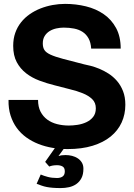

<svg xmlns="http://www.w3.org/2000/svg" viewBox="-20 -751 689 988"><path d="M175.8 -236.8Q175.8 -201.2 188.7 -176.3Q201.7 -151.4 223.4 -135.5Q245.1 -119.6 273.9 -112.3Q302.7 -105 334 -105Q354.5 -105 378.9 -108.6Q403.3 -112.3 424.3 -122.1Q445.3 -131.8 459.2 -149.2Q473.1 -166.5 473.1 -193.8Q473.1 -222.7 454.6 -240.7Q436 -258.8 406 -271Q376 -283.2 338.1 -292.2Q300.3 -301.3 261.2 -312Q221.2 -321.8 182.9 -336.2Q144.5 -350.6 114.5 -373.8Q84.5 -397 66.2 -431.2Q47.9 -465.3 47.9 -515.1Q47.9 -551.8 58.6 -582Q69.3 -612.3 88.4 -636.2Q107.4 -660.2 133.1 -678Q158.7 -695.8 188.5 -707.5Q218.3 -719.2 250.5 -725.1Q282.7 -731 314.9 -731Q370.6 -731 422.4 -718.3Q474.1 -705.6 513.9 -678Q553.7 -650.4 577.4 -606.7Q601.1 -563 601.1 -501H449.2Q447.3 -532.7 435.5 -553.7Q423.8 -574.7 405 -586.9Q386.2 -599.1 361.3 -604Q336.4 -608.9 308.1 -608.9Q289.1 -608.9 270 -604.7Q251 -600.6 235.4 -591.1Q219.7 -581.5 210 -565.9Q200.2 -550.3 200.2 -527.8Q200.2 -506.8 208.5 -493.7Q216.8 -480.5 240 -469.7Q263.2 -459 304.7 -448Q346.2 -437 413.1 -419.9Q426.3 -417.5 447 -412.1Q467.8 -406.7 491.5 -397Q515.1 -387.2 538.8 -372.1Q562.5 -356.9 581.8 -334.7Q601.1 -312.5 613 -282.2Q625 -252 625 -211.9Q625 -162.6 606 -120.8Q586.9 -79.1 549.6 -48.6Q512.2 -18.1 456.8 -1Q401.4 16.1 328.1 16.1Q288.6 16.1 250.5 9.8Q212.4 3.4 178.2 -10Q144 -23.4 115.5 -43.9Q86.9 -64.5 66.4 -92.5Q45.9 -120.6 34.4 -156.7Q22.9 -192.9 23.9 -236.8ZM189.5 147Q205.1 153.8 226.1 159.4Q247.1 165 273.4 165Q291.5 165 302.5 157Q313.5 148.9 313.5 130.9Q313.5 112.3 302 105.7Q290.5 99.1 273.4 99.1Q250 99.1 233.4 106L212.4 82L271.5 -2H320.3L281.2 51.8H283.2Q289.1 49.3 297.6 48.1Q306.2 46.9 317.4 46.9Q334.5 46.9 350.8 51Q367.2 55.2 380.1 63.7Q393.1 72.3 401.1 85.4Q409.2 98.6 409.2 117.2Q409.2 146.5 399.2 165.5Q389.2 184.6 372.8 196Q356.4 207.5 335.4 212.2Q314.5 216.8 292.5 216.8Q268.6 216.8 251.2 215.3Q233.9 213.9 220.2 211.2Q206.5 208.5 194.6 204.3Q182.6 200.2 168.5 194.8Z"/></svg>

Font: XB Khoramshahr
Style: Bold
Weight: 700
Designer: Behnam
Foundry: Irmug
Version: Version 8.005 2009